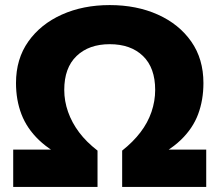

<svg xmlns="http://www.w3.org/2000/svg" viewBox="-20 -736 865 756"><path d="M32 0V-147H258L261 -103Q181 -139 133.5 -184.5Q86 -230 64.5 -286Q43 -342 43 -409Q43 -504 91.5 -572.5Q140 -641 223.5 -678.5Q307 -716 412 -716Q518 -716 601.5 -678.5Q685 -641 733 -572.5Q781 -504 781 -409Q781 -342 760 -286Q739 -230 691.5 -184.5Q644 -139 564 -103L567 -147H792V0H461V-143Q504 -177 533 -215Q562 -253 576.5 -295.5Q591 -338 591 -382Q591 -469 543 -515.5Q495 -562 412 -562Q330 -562 281.5 -515.5Q233 -469 233 -382Q233 -338 248 -295.5Q263 -253 291.5 -215Q320 -177 364 -143V0Z"/></svg>

Font: Nunito Sans 11pt Black
Style: Regular
Weight: 900
Version: Version 3.101;gftools[0.9.27]